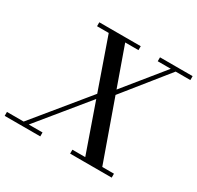

<svg xmlns="http://www.w3.org/2000/svg" viewBox="-209 -936 1153 1122"><g transform="rotate(30 367.5 -375.0)"><path d="M487.5 0 225 -750H336L602.5 0ZM-50 0V-26.5H190V0ZM41 0 382.5 -417H416.5L75.5 0ZM391.5 0V-26.5H672V0ZM155.5 -723.5V-750H435V-723.5ZM372 -377 673 -748H705.5L407.5 -377ZM565 -723.5V-750H785V-723.5Z"/></g></svg>

Font: Bodoni Moda 9pt
Style: Italic
Weight: 400
Italic angle: -13°
Designer: Owen Earl
Foundry: indestructible type
Version: Version 2.005